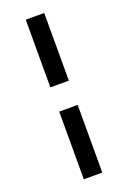

<svg xmlns="http://www.w3.org/2000/svg" viewBox="-152 -792 596 893"><g transform="rotate(-20 146.0 -345.0)"><path d="M100 -405V-740H191.5V-405ZM100 50V-285H191.5V50Z"/></g></svg>

Font: Geologica
Style: Regular
Weight: 400
Designer: Sindre Bremnes, Frode Helland
Foundry: Monokrom Skriftforlag AS
Version: Version 1.010; ttfautohint (v1.8.4.7-5d5b);gftools[0.9.28]